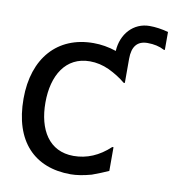

<svg xmlns="http://www.w3.org/2000/svg" viewBox="-78 -741 744 822"><g transform="rotate(10 294.0 -330.0)"><path d="M588.4 -660.2C560.1 -668 532.7 -671.9 506.8 -671.9C437 -671.9 386.2 -616.2 382.3 -541.5C349.1 -552.7 315.9 -558.1 283.2 -558.1C127.4 -558.1 28.8 -449.2 28.8 -272C28.8 -86.4 126 12.2 283.2 12.2C309.1 12.2 338.9 7.3 373 -2C400.9 -12.2 424.8 -22 444.3 -30.8V-133.8H439C391.6 -89.4 339.4 -67.4 281.7 -67.4C175.3 -67.4 124 -153.8 124 -272C124 -389.6 176.3 -478.5 281.7 -478.5C310.1 -478.5 337.9 -472.2 365.7 -459.5C393.1 -446.3 417.5 -431.2 439 -413.1H444.3V-518.6C444.3 -571.8 466.3 -598.6 510.7 -598.6C538.6 -598.6 563 -593.3 584 -582H588.4Z"/></g></svg>

Font: SG Kara Light
Style: Regular
Weight: 400
Designer: Damoon Khanjanzadeh
Version: Version 1.000